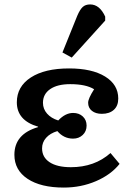

<svg xmlns="http://www.w3.org/2000/svg" viewBox="-20 -833 590 867"><path d="M268 14Q164 14 104.5 -25.5Q45 -65 45 -134Q45 -228 152 -259V-261Q56 -289 56 -371Q56 -442 119 -483Q182 -524 292 -524Q395 -524 454.5 -487.5Q514 -451 514 -388Q514 -355 494 -337Q474 -319 440 -319Q412 -319 395 -332.5Q378 -346 378 -369Q378 -388 405 -430Q368 -453 297 -453Q239 -453 206.5 -430.5Q174 -408 174 -369Q174 -341 192.5 -320Q211 -299 243 -289Q275 -323 310 -323Q337 -323 354 -307Q371 -291 371 -266Q371 -240 353.5 -223.5Q336 -207 310 -207Q268 -207 239 -241Q206 -231 188 -210.5Q170 -190 170 -163Q170 -123 204 -100.5Q238 -78 300 -78Q407 -78 479 -142L520 -93Q481 -44 413.5 -15Q346 14 268 14ZM304 -573 262 -596 329 -762Q341 -790 353.5 -801.5Q366 -813 387 -813Q430 -813 455 -758V-740Z"/></svg>

Font: Literata 12pt SemiBold
Style: Regular
Weight: 600
Designer: Latin by Veronika Burian and Jose Scaglione. Greek by Irene Vlachou. Cyrillic by Vera Evstafieva.
Foundry: TypeTogether
Version: Version 3.002